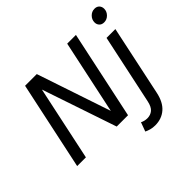

<svg xmlns="http://www.w3.org/2000/svg" viewBox="-209 -975 1415 1415"><g transform="rotate(-45 498.0 -267.5)"><path d="M35 0 182 -690H304L512 -71L489 -70L621 -690H712L565 0H447L236 -624L259 -625L126 0ZM570 175 596 104Q607 110 621.5 113.5Q636 117 650 117Q683 117 706.5 97.5Q730 78 740 30L856 -515H948L832 32Q815 114 768.5 154.5Q722 195 654 195Q629 195 607.5 189Q586 183 570 175ZM874 -658Q874 -687 895 -708.5Q916 -730 945 -730Q969 -730 982.5 -715.5Q996 -701 996 -679Q996 -651 975 -629.5Q954 -608 925 -608Q901 -608 887.5 -622.5Q874 -637 874 -658Z"/></g></svg>

Font: Radio Canada
Style: Italic
Weight: 400
Italic angle: -12°
Designer: Charles Daoud, Etienne Aubert Bonn, Alexandre Saumier Demers, Jacques Le Bailly
Foundry: Radio-Canada
Version: Version 2.104;gftools[0.9.28.dev5+ged2979d]